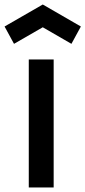

<svg xmlns="http://www.w3.org/2000/svg" viewBox="-43 -824 375 844"><path d="M18.6 -631.3 145 -704.1 271 -631.3 312.5 -707.5 145 -804.2 -22.9 -707.5ZM83.5 -562.5V0H192.9V-562.5Z"/></svg>

Font: Manrope3 Semibold
Style: Regular
Weight: 600
Width: 4
Designer: Mikhail Sharanda
Foundry: Mikhail Sharanda
Version: Version 3.000;PS 003.000;hotconv 1.0.88;makeotf.lib2.5.64775